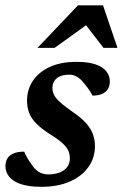

<svg xmlns="http://www.w3.org/2000/svg" viewBox="-20 -710 474 742"><path d="M73.5 -124Q78.5 -112 85.2 -100.2Q92 -88.5 105.5 -69.5Q119.5 -50.5 134.2 -43.2Q149 -36 166 -36Q191.5 -36 210.2 -43.2Q229 -50.5 239.5 -64.5Q250 -78.5 250 -98.5Q250 -114 244 -127.8Q238 -141.5 221.2 -156.8Q204.5 -172 171.5 -192.5Q139.5 -213 120.2 -232.5Q101 -252 92.8 -273.5Q84.5 -295 84.5 -321Q84.5 -364 107.2 -398Q130 -432 172.8 -451.5Q215.5 -471 275.5 -471Q321 -471 349.2 -461.2Q377.5 -451.5 391 -434.2Q404.5 -417 404.5 -395Q404.5 -378.5 397 -366.2Q389.5 -354 374.8 -347.2Q360 -340.5 337.5 -340.5Q332.5 -351 325.2 -361.5Q318 -372 305 -388Q292.5 -404.5 278 -413Q263.5 -421.5 248 -421.5Q216.5 -421.5 199.5 -407.5Q182.5 -393.5 182.5 -369.5Q182.5 -356.5 188.5 -344Q194.5 -331.5 211.5 -315.8Q228.5 -300 261 -277.5Q294 -255 312.8 -233.8Q331.5 -212.5 339.2 -191Q347 -169.5 347 -146Q347 -99.5 321.2 -63.8Q295.5 -28 249 -8Q202.5 12 140.5 12Q90.5 12 59.8 1.2Q29 -9.5 15 -27.8Q1 -46 1 -67.5Q1 -85 8.5 -97.5Q16 -110 32.2 -117Q48.5 -124 73.5 -124ZM125 -525 281.5 -689.5H378L434 -525H380L301 -627.5H333.5L191 -525Z"/></svg>

Font: Newsreader SemiBold
Style: Italic
Weight: 600
Italic angle: -17°
Designer: Hugues Gentile
Foundry: Production Type
Version: Version 1.003